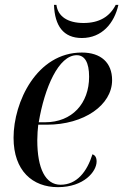

<svg xmlns="http://www.w3.org/2000/svg" viewBox="-20 -763 509 793"><path d="M318 -606C401 -606 452 -667 469 -743H458C433 -694 390 -668 325 -668C260 -668 219 -695 213 -743H203C206 -656 242 -606 318 -606ZM219 10C327 10 379 -55 379 -96C379 -114 372 -122 362 -126C339 -53 297 0 230 0C168 0 134 -66 134 -184C134 -204 136 -233 138 -248H174C327 -248 443 -329 443 -432C443 -504 397 -546 318 -546C132 -546 36 -342 36 -194C36 -57 115 10 219 10ZM166 -258H140C164 -401 222 -535 297 -535C330 -535 348 -505 348 -446C348 -336 278 -258 166 -258Z"/></svg>

Font: Noto Serif Display SemiCondensed
Style: Italic
Weight: 400
Width: 4
Italic angle: -12°
Designer: Monotype Design Team
Foundry: Monotype Imaging Inc.
Version: Version 2.009